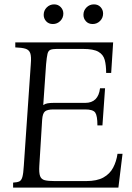

<svg xmlns="http://www.w3.org/2000/svg" viewBox="-20 -859 604 879"><path d="M40 0V-23Q59 -24 68.5 -28.5Q78 -33 82.5 -49Q87 -65 89 -100L121 -565Q124 -600 118.5 -615.5Q113 -631 96.5 -636Q80 -641 50 -642V-665H498L489 -525H466Q466 -560 459.5 -584.5Q453 -609 430.5 -622Q408 -635 360 -635H240Q221 -635 211 -631Q201 -627 197.5 -612.5Q194 -598 191 -565L178 -378Q186 -384 198 -386Q210 -388 225 -388H370Q430 -388 438 -455H461L449 -285H426Q426 -329 416 -343.5Q406 -358 370 -358H225Q197 -358 186 -349Q175 -340 173 -311L160 -100Q158 -68 163.5 -53Q169 -38 185 -34Q201 -30 231 -30H374Q424 -30 453.5 -46.5Q483 -63 498 -91.5Q513 -120 518 -155H541L522 0ZM222 -749Q203 -749 191.5 -761.5Q180 -774 180 -791Q180 -811 194 -825Q208 -839 228 -839Q246 -839 258 -826.5Q270 -814 270 -797Q270 -777 256 -763Q242 -749 222 -749ZM404 -749Q385 -749 373.5 -761.5Q362 -774 362 -791Q362 -811 376 -825Q390 -839 410 -839Q429 -839 440.5 -826.5Q452 -814 452 -797Q452 -777 438 -763Q424 -749 404 -749Z"/></svg>

Font: Bona Nova
Style: Italic
Weight: 400
Italic angle: -4°
Designer: Mateusz Machalski
Foundry: Capitalics
Version: Version 4.001; ttfautohint (v1.8.3)